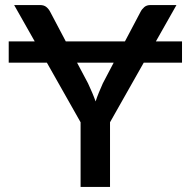

<svg xmlns="http://www.w3.org/2000/svg" viewBox="-20 -740 755 760"><path d="M430 -492H285L328.5 -410Q337.5 -390.5 345 -373Q352.5 -355.5 358.5 -338.5Q364 -356 371.2 -373.2Q378.5 -390.5 387 -410ZM549 -492 415.5 -256V0H299V-256L165.5 -492H14.5V-576H117.5L36 -720H138.5Q154 -720 163.2 -712.5Q172.5 -705 178.5 -693.5L240.5 -576H474.5L536.5 -693.5Q541.5 -703.5 551 -711.8Q560.5 -720 575.5 -720H678.5L597 -576H700.5V-492Z"/></svg>

Font: Lato 2
Style: Regular
Weight: 600
Designer: Lukasz Dziedzic with Adam Twardoch and Botio Nikoltchev
Foundry: tyPoland Lukasz Dziedzic
Version: Version 2.015; 2015-08-06; http://www.latofonts.com/